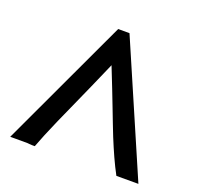

<svg xmlns="http://www.w3.org/2000/svg" viewBox="-120 -811 976 942"><g transform="rotate(20 368.5 -340.0)"><path d="M358 -470Q350 -450 338.5 -425.5Q327 -401 315 -372Q258 -246 216.5 -151.5Q175 -57 154 0Q148 0 139 0Q130 0 125 -1Q122 -1 120 -1.5Q118 -2 114 -2H25L342 -680H401L695 0H580Q559 -39 539.5 -82Q520 -125 500 -174Q488 -204 475.5 -236.5Q463 -269 448 -308Q433 -347 414.5 -394.5Q396 -442 372 -502Z"/></g></svg>

Font: New Athena Unicode
Style: Bold
Weight: 700
Designer: J. Rusten 1997; rev. by R. Hancock 2001, 2002, rev. by D. Mastronarde 2002-2021
Foundry: Society for Classical Studies (formerly American Philological Association)
Version: Version 5.008